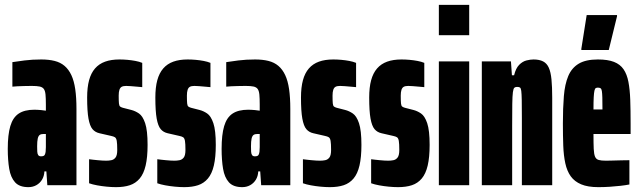

<svg xmlns="http://www.w3.org/2000/svg" viewBox="-20 -763 2637 791"><path d="M97 8Q60 8 42 -12Q24 -32 18 -67.5Q12 -103 12 -150Q12 -208 22.5 -243.5Q33 -279 57 -295Q81 -311 122 -311Q129 -311 136 -310.5Q143 -310 149.5 -309.5Q156 -309 161 -308Q166 -307 169 -307V-332Q169 -358 167.5 -373.5Q166 -389 160.5 -396.5Q155 -404 143.5 -406.5Q132 -409 111 -409Q94 -409 78.5 -408.5Q63 -408 51 -407.5Q39 -407 31 -406V-507Q49 -510 81 -514Q113 -518 150 -518Q181 -518 205 -512Q229 -506 246 -491.5Q263 -477 274 -453.5Q285 -430 290 -395.5Q295 -361 295 -314V0H175L171 -57H163Q162 -37 153 -22.5Q144 -8 129.5 0Q115 8 97 8ZM149 -119Q155 -119 159 -120.5Q163 -122 165 -126.5Q167 -131 168 -138Q169 -146 169 -157Q169 -168 169 -184V-211H159Q149 -211 143.5 -207Q138 -203 135.5 -192Q133 -181 133 -160Q133 -148 133.5 -138.5Q134 -129 137.5 -124Q141 -119 149 -119Z M458 8Q440 8 419.5 6Q399 4 380 0.5Q361 -3 347 -8V-107Q354 -106 363.5 -105Q373 -104 383 -103Q393 -102 402 -101.5Q411 -101 418 -101Q428 -101 438.5 -103Q449 -105 456 -114Q463 -123 463 -145Q463 -171 461 -182.5Q459 -194 453.5 -197.5Q448 -201 438 -203L390 -214Q372 -218 361 -231Q350 -244 344.5 -274.5Q339 -305 339 -361Q339 -403 347 -432.5Q355 -462 371.5 -481Q388 -500 413 -509Q438 -518 472 -518Q488 -518 505 -516.5Q522 -515 538 -512Q554 -509 566 -504V-404Q556 -405 543.5 -406Q531 -407 520 -408Q509 -409 500 -409Q488 -409 481.5 -405.5Q475 -402 472 -393Q469 -384 469 -369Q469 -347 470 -337Q471 -327 475 -324Q479 -321 486 -319L521 -310Q537 -306 552.5 -295.5Q568 -285 578 -255.5Q588 -226 588 -166Q588 -115 580 -81Q572 -47 555.5 -27.5Q539 -8 515 0Q491 8 458 8Z M739 8Q721 8 700.5 6Q680 4 661 0.5Q642 -3 628 -8V-107Q635 -106 644.5 -105Q654 -104 664 -103Q674 -102 683 -101.5Q692 -101 699 -101Q709 -101 719.5 -103Q730 -105 737 -114Q744 -123 744 -145Q744 -171 742 -182.5Q740 -194 734.5 -197.5Q729 -201 719 -203L671 -214Q653 -218 642 -231Q631 -244 625.5 -274.5Q620 -305 620 -361Q620 -403 628 -432.5Q636 -462 652.5 -481Q669 -500 694 -509Q719 -518 753 -518Q769 -518 786 -516.5Q803 -515 819 -512Q835 -509 847 -504V-404Q837 -405 824.5 -406Q812 -407 801 -408Q790 -409 781 -409Q769 -409 762.5 -405.5Q756 -402 753 -393Q750 -384 750 -369Q750 -347 751 -337Q752 -327 756 -324Q760 -321 767 -319L802 -310Q818 -306 833.5 -295.5Q849 -285 859 -255.5Q869 -226 869 -166Q869 -115 861 -81Q853 -47 836.5 -27.5Q820 -8 796 0Q772 8 739 8Z M978 8Q941 8 923 -12Q905 -32 899 -67.5Q893 -103 893 -150Q893 -208 903.5 -243.5Q914 -279 938 -295Q962 -311 1003 -311Q1010 -311 1017 -310.5Q1024 -310 1030.5 -309.5Q1037 -309 1042 -308Q1047 -307 1050 -307V-332Q1050 -358 1048.5 -373.5Q1047 -389 1041.5 -396.5Q1036 -404 1024.5 -406.5Q1013 -409 992 -409Q975 -409 959.5 -408.5Q944 -408 932 -407.5Q920 -407 912 -406V-507Q930 -510 962 -514Q994 -518 1031 -518Q1062 -518 1086 -512Q1110 -506 1127 -491.5Q1144 -477 1155 -453.5Q1166 -430 1171 -395.5Q1176 -361 1176 -314V0H1056L1052 -57H1044Q1043 -37 1034 -22.5Q1025 -8 1010.5 0Q996 8 978 8ZM1030 -119Q1036 -119 1040 -120.5Q1044 -122 1046 -126.5Q1048 -131 1049 -138Q1050 -146 1050 -157Q1050 -168 1050 -184V-211H1040Q1030 -211 1024.5 -207Q1019 -203 1016.5 -192Q1014 -181 1014 -160Q1014 -148 1014.5 -138.5Q1015 -129 1018.5 -124Q1022 -119 1030 -119Z M1339 8Q1321 8 1300.5 6Q1280 4 1261 0.5Q1242 -3 1228 -8V-107Q1235 -106 1244.5 -105Q1254 -104 1264 -103Q1274 -102 1283 -101.5Q1292 -101 1299 -101Q1309 -101 1319.5 -103Q1330 -105 1337 -114Q1344 -123 1344 -145Q1344 -171 1342 -182.5Q1340 -194 1334.5 -197.5Q1329 -201 1319 -203L1271 -214Q1253 -218 1242 -231Q1231 -244 1225.5 -274.5Q1220 -305 1220 -361Q1220 -403 1228 -432.5Q1236 -462 1252.5 -481Q1269 -500 1294 -509Q1319 -518 1353 -518Q1369 -518 1386 -516.5Q1403 -515 1419 -512Q1435 -509 1447 -504V-404Q1437 -405 1424.5 -406Q1412 -407 1401 -408Q1390 -409 1381 -409Q1369 -409 1362.5 -405.5Q1356 -402 1353 -393Q1350 -384 1350 -369Q1350 -347 1351 -337Q1352 -327 1356 -324Q1360 -321 1367 -319L1402 -310Q1418 -306 1433.5 -295.5Q1449 -285 1459 -255.5Q1469 -226 1469 -166Q1469 -115 1461 -81Q1453 -47 1436.5 -27.5Q1420 -8 1396 0Q1372 8 1339 8Z M1620 8Q1602 8 1581.5 6Q1561 4 1542 0.5Q1523 -3 1509 -8V-107Q1516 -106 1525.5 -105Q1535 -104 1545 -103Q1555 -102 1564 -101.5Q1573 -101 1580 -101Q1590 -101 1600.5 -103Q1611 -105 1618 -114Q1625 -123 1625 -145Q1625 -171 1623 -182.5Q1621 -194 1615.5 -197.5Q1610 -201 1600 -203L1552 -214Q1534 -218 1523 -231Q1512 -244 1506.5 -274.5Q1501 -305 1501 -361Q1501 -403 1509 -432.5Q1517 -462 1533.5 -481Q1550 -500 1575 -509Q1600 -518 1634 -518Q1650 -518 1667 -516.5Q1684 -515 1700 -512Q1716 -509 1728 -504V-404Q1718 -405 1705.5 -406Q1693 -407 1682 -408Q1671 -409 1662 -409Q1650 -409 1643.5 -405.5Q1637 -402 1634 -393Q1631 -384 1631 -369Q1631 -347 1632 -337Q1633 -327 1637 -324Q1641 -321 1648 -319L1683 -310Q1699 -306 1714.5 -295.5Q1730 -285 1740 -255.5Q1750 -226 1750 -166Q1750 -115 1742 -81Q1734 -47 1717.5 -27.5Q1701 -8 1677 0Q1653 8 1620 8Z M1788 -618V-743H1913V-618ZM1788 0V-510H1913V0Z M1965 0V-510H2085L2089 -453H2098Q2105 -482 2119 -496Q2133 -510 2149 -514Q2165 -518 2178 -518Q2202 -518 2217.5 -510Q2233 -502 2241 -484Q2249 -466 2252 -435.5Q2255 -405 2255 -360V0H2130V-277Q2130 -324 2129.5 -350.5Q2129 -377 2127.5 -388.5Q2126 -400 2122 -402.5Q2118 -405 2110 -405Q2103 -405 2099 -401.5Q2095 -398 2093 -383Q2091 -368 2090.5 -335Q2090 -302 2090 -244V0Z M2445 8Q2402 8 2374.5 -3.5Q2347 -15 2331.5 -36.5Q2316 -58 2309 -90Q2302 -122 2300.5 -163Q2299 -204 2299 -254Q2299 -318 2303 -367Q2307 -416 2321 -449.5Q2335 -483 2364 -500.5Q2393 -518 2443 -518Q2484 -518 2509.5 -508Q2535 -498 2549 -477.5Q2563 -457 2569 -425.5Q2575 -394 2576.5 -351.5Q2578 -309 2578 -254V-211H2425Q2425 -172 2426 -150Q2427 -128 2431.5 -117.5Q2436 -107 2446.5 -104Q2457 -101 2476 -101Q2484 -101 2502 -101.5Q2520 -102 2540 -102.5Q2560 -103 2573 -103V-3Q2558 0 2536.5 2.5Q2515 5 2491.5 6.5Q2468 8 2445 8ZM2462 -292V-312Q2462 -343 2461.5 -361Q2461 -379 2459.5 -388Q2458 -397 2454 -399.5Q2450 -402 2443 -402Q2438 -402 2434.5 -400Q2431 -398 2429 -389.5Q2427 -381 2426 -362.5Q2425 -344 2425 -312H2482ZM2375 -557V-562L2397 -701H2522V-696L2488 -557Z"/></svg>

Font: Saira UltraCondensed Black
Style: Regular
Weight: 900
Width: 1
Designer: Hector Gatti with collaboration of the Omnibus-Type team
Foundry: Omnibus-Type
Version: Version 1.101